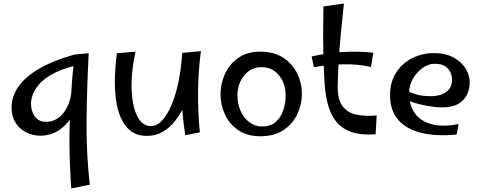

<svg xmlns="http://www.w3.org/2000/svg" viewBox="-20 -753 2702 1078"><path d="M208 9Q165 9 127.5 -9.5Q90 -28 67.5 -63.5Q45 -99 45 -150Q45 -207 79.5 -261Q114 -315 192 -362.5Q270 -410 398 -447L422 -389Q337 -370 284 -342.5Q231 -315 203 -283.5Q175 -252 164.5 -223Q154 -194 154 -172Q154 -129 175.5 -99Q197 -69 240 -69Q298 -69 339 -122.5Q380 -176 384 -270L442 -319Q436 -230 414.5 -167.5Q393 -105 360 -66Q327 -27 288 -9Q249 9 208 9ZM380 305Q371 179 370 59.5Q369 -60 376.5 -184.5Q384 -309 398 -447L478 -454Q468 -261 466 -78.5Q464 104 484 284Z M805 10Q749 10 713 -18.5Q677 -47 657 -95Q637 -143 630 -203Q623 -263 625.5 -328Q628 -393 636 -454L741 -463Q726 -395 721 -333Q716 -271 721 -218.5Q726 -166 739.5 -127Q753 -88 775 -66.5Q797 -45 827 -45Q862 -45 892 -78.5Q922 -112 945.5 -169.5Q969 -227 983.5 -301Q998 -375 1003 -456L1063 -331Q1060 -294 1047.5 -248.5Q1035 -203 1014 -157.5Q993 -112 963 -74Q933 -36 893.5 -13Q854 10 805 10ZM1020 6Q1010 -60 1005 -118.5Q1000 -177 998.5 -231Q997 -285 998.5 -340.5Q1000 -396 1003 -456L1108 -466Q1093 -353 1092 -237Q1091 -121 1102 -10Z M1443 12Q1368 12 1318 -22Q1268 -56 1243 -110Q1218 -164 1218 -223Q1218 -283 1243 -338Q1268 -393 1318 -428Q1368 -463 1441 -463Q1519 -463 1571 -428.5Q1623 -394 1649 -340Q1675 -286 1675 -226Q1675 -167 1649 -112Q1623 -57 1571.5 -22.5Q1520 12 1443 12ZM1452 -43Q1500 -43 1529 -69Q1558 -95 1571 -135.5Q1584 -176 1584 -220Q1584 -260 1568 -295.5Q1552 -331 1522 -353.5Q1492 -376 1448 -376Q1406 -376 1375.5 -353Q1345 -330 1329 -294Q1313 -258 1313 -218Q1313 -170 1331 -130Q1349 -90 1380.5 -66.5Q1412 -43 1452 -43Z M2089 1Q2006 7 1951.5 -12.5Q1897 -32 1865.5 -73Q1834 -114 1819 -174Q1804 -234 1801 -309Q1797 -394 1795.5 -462.5Q1794 -531 1794.5 -592Q1795 -653 1796 -717L1911 -733Q1901 -641 1893.5 -562Q1886 -483 1881.5 -410.5Q1877 -338 1876 -264Q1876 -191 1904.5 -155Q1933 -119 1983 -109Q2033 -99 2095 -105ZM2063 -377Q1989 -394 1905.5 -392Q1822 -390 1742 -376L1730 -436Q1816 -456 1907.5 -461Q1999 -466 2076 -457Z M2544 2Q2490 8 2436 5.5Q2382 3 2334 -10Q2286 -23 2249 -49.5Q2212 -76 2191 -117.5Q2170 -159 2170 -219Q2170 -279 2191.5 -323Q2213 -367 2248.5 -396.5Q2284 -426 2327.5 -440.5Q2371 -455 2415 -455Q2482 -455 2527.5 -429.5Q2573 -404 2595.5 -366Q2618 -328 2617 -288Q2617 -255 2602.5 -223Q2588 -191 2554 -170.5Q2520 -150 2460 -150Q2439 -150 2408.5 -154Q2378 -158 2345.5 -165.5Q2313 -173 2284.5 -183.5Q2256 -194 2239 -207L2263 -246Q2282 -234 2315.5 -223.5Q2349 -213 2399 -213Q2430 -213 2457 -222Q2484 -231 2501 -251.5Q2518 -272 2518 -306Q2518 -325 2509.5 -345.5Q2501 -366 2480 -380.5Q2459 -395 2420 -395Q2385 -395 2352 -371Q2319 -347 2298 -310Q2277 -273 2277 -232Q2277 -171 2300 -131Q2323 -91 2362.5 -71Q2402 -51 2451.5 -48Q2501 -45 2555 -57Z"/></svg>

Font: Marhey Light
Style: Regular
Weight: 300
Designer: Nur Syamsi & Bustanul Arifin
Foundry: Namelatype
Version: Version 1.000